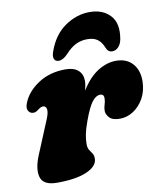

<svg xmlns="http://www.w3.org/2000/svg" viewBox="-83 -790 737 871"><g transform="rotate(-10 285.5 -354.5)"><path d="M53 -318Q41.5 -320 35 -332.5Q28.5 -345 38 -368Q57.5 -416.5 110.2 -451.2Q163 -486 236 -486Q274 -486 294 -468.2Q314 -450.5 314 -419Q314 -409.5 312 -398.5Q310 -387.5 307 -375.5Q342.5 -432.5 384.2 -458.5Q426 -484.5 468 -484.5Q516.5 -484.5 544 -454Q571.5 -423.5 571 -372.5Q570 -327 551 -293.5Q532 -260 502.8 -241.2Q473.5 -222.5 441.5 -222.5Q406.5 -222.5 392.5 -238.2Q378.5 -254 378.5 -269.5Q378.5 -284 383.2 -297.8Q388 -311.5 388 -326.5Q388 -345.5 371 -345.5Q351.5 -345.5 333.5 -322.2Q315.5 -299 293.5 -238.5Q280.5 -203 276 -179.5Q271.5 -156 271.5 -135Q271.5 -118 277.8 -108Q284 -98 290.5 -89Q297 -80 297 -65Q297 -30 248 -8Q199 14 110 14Q46 14 35 -25.8Q24 -65.5 51 -128.5L112 -275.5Q125.5 -307.5 122.5 -322.8Q119.5 -338 106 -338Q96.5 -338 84.5 -328.5Q67 -314 53 -318ZM356.5 -603.5Q328 -603.5 304 -591.8Q280 -580 256 -553.5Q233 -529.5 214 -529.5Q197 -529.5 192.2 -542.5Q187.5 -555.5 195.5 -576.5Q221 -649 274.8 -686Q328.5 -723 388.5 -723Q449 -723 483.2 -686Q517.5 -649 504.5 -576.5Q500.5 -555.5 488.2 -542.5Q476 -529.5 459.5 -529.5Q440 -529.5 431 -553.5Q420.5 -579 403.2 -591.2Q386 -603.5 356.5 -603.5Z"/></g></svg>

Font: Fraunces 9pt S050 Black
Style: Italic
Weight: 900
Italic angle: -16°
Version: Version 1.000; ttfautohint (v1.8.3)